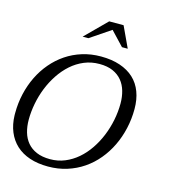

<svg xmlns="http://www.w3.org/2000/svg" viewBox="-145 -1058 1059 1179"><g transform="rotate(15 384.5 -469.0)"><path d="M-9.8 -241.2V-254.4Q-9.8 -317.9 3.9 -377.4Q17.6 -437 43.2 -489.5Q68.8 -542 105.7 -585.4Q142.6 -628.9 189.2 -660.4Q235.8 -691.9 291.5 -709.2Q347.2 -726.6 410.2 -726.6Q479 -726.6 531.7 -708.7Q584.5 -690.9 620.1 -657.7Q655.8 -624.5 673.8 -576.4Q691.9 -528.3 691.9 -467.8Q691.9 -404.3 678.2 -344Q664.6 -283.7 638.9 -230.5Q613.3 -177.2 576.4 -133.1Q539.6 -88.9 492.7 -56.9Q445.8 -24.9 389.6 -7.1Q333.5 10.7 269.5 10.7Q203.6 10.7 152.3 -6.6Q101.1 -23.9 65.7 -56.6Q30.3 -89.4 11 -136Q-8.3 -182.6 -9.8 -241.2ZM413.6 -679.7Q361.3 -679.7 316.4 -660.9Q271.5 -642.1 234.6 -609.4Q197.8 -576.7 168.9 -533.2Q140.1 -489.7 120.6 -440.7Q101.1 -391.6 91.1 -339.1Q81.1 -286.6 81.1 -236.8Q81.1 -194.3 91.6 -157.7Q102.1 -121.1 124.8 -94Q147.5 -66.9 183.3 -51.5Q219.2 -36.1 270 -36.1Q319.8 -36.1 363.5 -54.2Q407.2 -72.3 443.8 -103.8Q480.5 -135.3 509.5 -178Q538.6 -220.7 558.6 -269.8Q578.6 -318.8 589.4 -372.3Q600.1 -425.8 600.1 -478.5Q600.1 -520.5 589.6 -557.1Q579.1 -593.8 556.6 -621.1Q534.2 -648.4 498.8 -664.1Q463.4 -679.7 413.6 -679.7ZM402.3 -947.8H493.7L555.7 -814.9H519L436 -902.8L305.7 -814.9H269Z"/></g></svg>

Font: Arian Grqi
Style: Italic
Weight: 400
Italic angle: -15°
Designer: Ruben Hakobyan (Tarumian)
Foundry: Ruben Hakobyan (Tarumian)
Version: Version 1.002